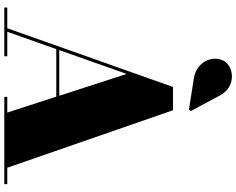

<svg xmlns="http://www.w3.org/2000/svg" viewBox="-120 -950 1071 870"><g transform="rotate(90 415.0 -515.5)"><path d="M335 -859 477.5 -836.5 483.5 -845.5 412.5 -978C373 -1051 287 -1039.5 260 -1000.5C227 -952.5 255.5 -871.5 335 -859ZM14.5 -13.5V0H235.5V-13.5H124.5L203 -235.5H418.5L490.5 -13.5H419.5V0H815V-13.5H740.5L480 -764.5H374.5L108.5 -13.5ZM315.5 -554.5 414.5 -249H207.5Z"/></g></svg>

Font: Bodoni* 16pt Fatface
Style: Regular
Weight: 900
Version: Version 2.3